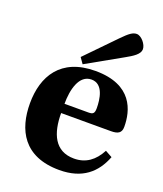

<svg xmlns="http://www.w3.org/2000/svg" viewBox="-139 -832 796 935"><g transform="rotate(20 259.5 -364.0)"><path d="M189 -541 210 -511 393 -614C429 -634 461 -654 461 -680C461 -705 432 -740 408 -740C388 -740 371 -728 334 -690ZM34 -245C34 -109 93 12 279 12C398 12 463 -46 497 -134L461 -154C431 -97 388 -65 327 -65C227 -65 193 -147 193 -252H451C487 -252 505 -262 505 -294C505 -376 474 -502 281 -502C101 -502 34 -385 34 -245ZM193 -300C193 -372 212 -456 277 -456C338 -456 348 -380 348 -333C348 -306 340 -300 317 -300Z"/></g></svg>

Font: Heuristica
Style: Bold
Weight: 700
Version: Version 1.0.1